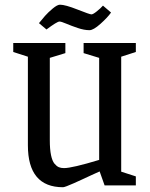

<svg xmlns="http://www.w3.org/2000/svg" viewBox="-20 -785 637 813"><path d="M358.9 -657.2Q336.4 -657.2 309.1 -666.5Q281.7 -675.8 260.5 -684.8Q239.3 -693.8 231.9 -693.8Q221.7 -693.8 176.8 -660.2L145 -687Q157.2 -702.6 170.7 -717.8Q184.1 -732.9 203.4 -749Q222.7 -765.1 233.9 -765.1Q256.3 -765.1 308.1 -744.6Q359.9 -724.1 367.2 -724.1Q374 -724.1 390.1 -737.1Q406.2 -750 416 -761.2L450.2 -731.9Q435.5 -710.9 405.5 -684.1Q375.5 -657.2 358.9 -657.2ZM247.1 7.8Q98.1 7.8 98.1 -169.9V-544.9L36.1 -564.9V-603H256.8V-560.1L190.9 -540V-190.9Q190.9 -153.3 196 -128.4Q201.2 -103.5 210.4 -92.3Q219.7 -81.1 229 -77.1Q238.3 -73.2 251 -73.2Q285.2 -73.2 399.9 -107.9V-540L334 -560.1V-603H555.2V-564.9L493.2 -544.9V-58.1L555.2 -38.1V0H422.9L401.9 -59.1Q390.6 -54.2 367.9 -43.7Q345.2 -33.2 328.4 -25.4Q311.5 -17.6 293 -9.3Q274.4 -1 262.5 3.4Q250.5 7.8 247.1 7.8Z"/></svg>

Font: Grenze
Style: Regular
Weight: 400
Designer: Renata Polastri
Foundry: Omnibus-Type
Version: Version 1.002;PS 001.002;hotconv 1.0.88;makeotf.lib2.5.64775